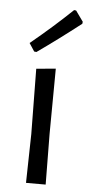

<svg xmlns="http://www.w3.org/2000/svg" viewBox="-52 -728 352 759"><g transform="rotate(5 124.5 -348.5)"><path d="M211 -697 219 -696 249 -654 248 -646Q158 -576 77 -519L68 -520L47 -552Q137 -626 211 -697ZM81 0 85 -194 82 -453 159 -460 157 -201 159 0Z"/></g></svg>

Font: Alegreya Sans SC
Style: Regular
Weight: 400
Designer: Juan Pablo del Peral
Foundry: Huerta Tipografica
Version: Version 2.007